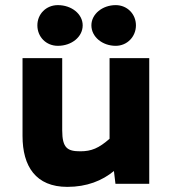

<svg xmlns="http://www.w3.org/2000/svg" viewBox="-20 -718 676 750"><path d="M243 12C319 12 379 -12 425 -50L431 0H563V-491H408V-176C366 -139 337 -127 294 -127C244 -127 223 -139 223 -209V-491H68V-187C68 -68 120 12 243 12ZM303 -619C303 -663 260 -698 206 -698C160 -698 126 -663 126 -619C126 -574 160 -539 206 -539C260 -539 303 -574 303 -619ZM511 -619C511 -663 477 -698 432 -698C380 -698 337 -663 337 -619C337 -574 380 -539 432 -539C477 -539 511 -575 511 -619Z"/></svg>

Font: Falling Sky
Style: ExBd
Weight: 400
Designer: Paul D. Hunt
Foundry: Adobe Systems Incorporated
Version: Version 1.02